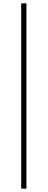

<svg xmlns="http://www.w3.org/2000/svg" viewBox="-20 -846 283 1141"><path d="M106 275H137V-826H106Z"/></svg>

Font: Harano Aji Gothic KR ExtraLight
Style: Regular
Weight: 250
Foundry: Masamichi Hosoda
Version: HaranoAjiGothicKR-ExtraLight version 20220220;ttx 4.29.1